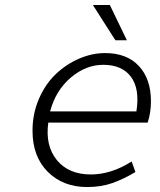

<svg xmlns="http://www.w3.org/2000/svg" viewBox="-20 -734 640 767"><path d="M440.9 -573.2 351.1 -713.9H418.9L486.8 -573.2ZM328.1 13.2Q231.9 13.2 170.9 -47.6Q109.9 -108.4 109.9 -211.9Q109.9 -280.3 135.7 -339.6Q161.6 -398.9 203.1 -438.2Q244.6 -477.5 296.1 -499.8Q347.7 -522 399.9 -522Q486.8 -522 534.9 -470.2Q583 -418.5 583 -329.1Q583 -283.2 569.8 -244.1H172.9Q160.2 -152.3 207 -94.7Q253.9 -37.1 342.8 -37.1Q424.3 -37.1 505.9 -88.9L521 -46.9Q474.6 -19 429.4 -2.9Q384.3 13.2 328.1 13.2ZM180.2 -289.1H524.9Q539.1 -378.4 503.4 -426.8Q467.8 -475.1 392.1 -475.1Q323.2 -475.1 262.9 -424.1Q202.6 -373 180.2 -289.1Z"/></svg>

Font: Office Code Pro D Light Italic
Style: Regular
Weight: 300
Italic angle: -9°
Designer: Nathan Rutzky & Paul D. Hunt
Foundry: Adobe Systems Incorporated
Version: Version 1.004;PS 001.004;hotconv 1.0.70;makeotf.lib2.5.58329